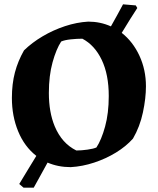

<svg xmlns="http://www.w3.org/2000/svg" viewBox="-20 -761 730 888"><path d="M89 107 69 90Q88 58 108 25.5Q128 -7 148 -40Q93 -83 64 -153.5Q35 -224 35 -308Q35 -373 49 -426Q63 -479 91 -528Q128 -564 177 -593Q226 -622 280.5 -640Q335 -658 388 -661Q444 -661 493 -639Q508 -666 522 -691Q536 -716 549 -741L608 -736L615 -724Q586 -680 543 -609Q595 -568 625 -503Q655 -438 655 -362Q655 -307 641 -241Q627 -175 595 -120Q563 -84 516.5 -55.5Q470 -27 415.5 -9Q361 9 307 12Q249 12 200 -9Q181 26 164.5 55.5Q148 85 136 107ZM333 -65Q357 -65 385 -69Q413 -73 426 -79Q449 -114 466 -175.5Q483 -237 483 -317Q483 -416 450.5 -484Q418 -552 361 -582Q336 -582 307.5 -579Q279 -576 263 -569Q240 -534 223 -472.5Q206 -411 206 -331Q206 -242 233 -177Q266 -98 333 -65Z"/></svg>

Font: Labrada
Style: Bold
Weight: 700
Designer: Mercedes Jáuregui
Foundry: Omnibus-Type Team
Version: Version 1.000; ttfautohint (v1.8.4.7-5d5b)